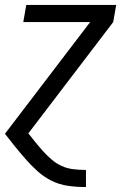

<svg xmlns="http://www.w3.org/2000/svg" viewBox="-20 -540 515 775"><path d="M326 215Q289 215 254 210Q219 205 188 189.5Q157 174 132 151.5Q107 129 85 104Q63 79 41.5 52.5Q20 26 0 0L344 -451H74L86 -520H449L437 -451L94 -1H95Q110 18 124.5 36Q139 54 155 71.5Q171 89 189 104.5Q207 120 229 130Q251 140 276 143Q301 146 326 146H327V215Z"/></svg>

Font: Iosevka QP
Style: Italic
Weight: 400
Italic angle: -9°
Designer: Belleve Invis
Foundry: Belleve Invis
Version: Version 20.0.0; ttfautohint (v1.8.4)